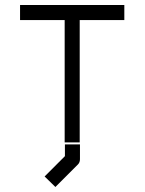

<svg xmlns="http://www.w3.org/2000/svg" viewBox="-20 -617 580 766"><path d="M239 -41H299V18Q299 31 291 39L201 129L158 87L239 6ZM60 -597H476V-537H298V-49H238V-537H60Z"/></svg>

Font: IBM 3270
Style: Regular
Weight: 400
Monospace: yes
Version: Version 2.3.1